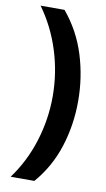

<svg xmlns="http://www.w3.org/2000/svg" viewBox="-96 -760 532 964"><g transform="rotate(10 169.5 -278.0)"><path d="M299 -274Q299 -153 263.5 -41.5Q228 70 152 158H31Q99 66 134 -46.5Q169 -159 169 -275Q169 -394 133.5 -507Q98 -620 30 -714H152Q228 -623 263.5 -509.5Q299 -396 299 -274Z"/></g></svg>

Font: Noto Sans Balinese
Style: Bold
Weight: 700
Designer: Aditya Bayu, David Williams
Foundry: David Williams
Version: Version 2.005; ttfautohint (v1.8.4.7-5d5b)